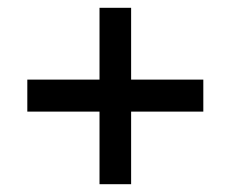

<svg xmlns="http://www.w3.org/2000/svg" viewBox="-20 -595 591 492"><path d="M50 -309V-391H501V-309ZM316 -123H235V-575H316Z"/></svg>

Font: Fustat Medium
Style: Regular
Weight: 500
Designer: Mohamed Gaber, Khaled Hosny, Laura Garcia Mut
Foundry: Kief Type Foundry, Alif Type Foundry, Hard Type Foundry
Version: Version 1.007